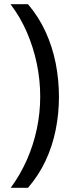

<svg xmlns="http://www.w3.org/2000/svg" viewBox="-20 -734 340 912"><path d="M260 -274Q260 -194 244.5 -117Q229 -40 196.5 29.5Q164 99 113 158H31Q77 95 108 24.5Q139 -46 155 -122Q171 -198 171 -275Q171 -354 155 -431Q139 -508 108 -580Q77 -652 30 -714H113Q164 -654 196.5 -583Q229 -512 244.5 -434Q260 -356 260 -274Z"/></svg>

Font: uguzrati05
Style: Book
Weight: 400
Designer: Jelle Bosma - Monotype Design Team, Universal Thirst
Foundry: Monotype Imaging Inc.
Version: Version 2.106